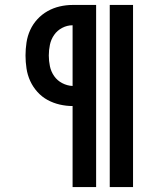

<svg xmlns="http://www.w3.org/2000/svg" viewBox="-20 -755 640 775"><path d="M423 0V-735H517V0ZM273 0V-327Q247 -327 221 -333Q195 -339 172 -351.5Q149 -364 131 -384Q113 -404 102 -428Q91 -452 87 -478.5Q83 -505 83 -531Q83 -557 87 -583.5Q91 -610 102 -634Q113 -658 131 -677.5Q149 -697 172 -710Q195 -723 221 -729Q247 -735 273 -735H368V0ZM273 -408V-653Q251 -653 231 -642.5Q211 -632 198.5 -614Q186 -596 181.5 -574.5Q177 -553 177 -531Q177 -509 181.5 -487.5Q186 -466 198.5 -448Q211 -430 231 -419.5Q251 -409 273 -408Z"/></svg>

Font: Iosevka Curly Slab SmBdEx
Style: Regular
Weight: 600
Width: 7
Monospace: yes
Designer: Belleve Invis
Foundry: Belleve Invis
Version: Version 11.1.0; ttfautohint (v1.8.3)